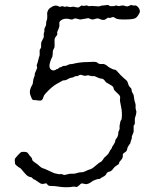

<svg xmlns="http://www.w3.org/2000/svg" viewBox="-20 -755 627 780"><path d="M376 -680.2Q372.1 -680.2 363.3 -677.2Q354.5 -674.3 348.1 -677.7Q341.3 -681.2 337.9 -681.2L307.1 -675.8Q303.2 -675.8 293.9 -678.7Q284.7 -681.6 279.8 -678.7Q274.9 -675.8 272.9 -675.8Q271 -675.8 268.6 -675.8Q266.1 -675.8 263.7 -676.8Q261.2 -677.7 259.8 -678.2Q235.8 -682.1 223.1 -668Q220.2 -665 221.2 -656.2Q222.2 -647.5 217.8 -637.7Q210.4 -623 212.4 -619.6Q214.8 -615.7 209 -608.9Q203.1 -602.1 202.1 -597.7Q201.2 -593.3 201.7 -579.6Q202.1 -565.9 201.2 -562.5Q200.2 -559.1 198.2 -556.2Q196.3 -552.7 195.3 -549.8Q194.3 -546.9 194.3 -537.6Q193.8 -528.3 192.9 -525.4Q191.9 -522.5 190.4 -520Q189 -518.6 184.6 -505.9Q180.2 -493.2 181.2 -484.4Q182.1 -475.6 189 -471.2Q195.8 -467.3 204.1 -470.2L210 -474.1L214.8 -475.1Q221.7 -481.9 225.6 -481.9Q229.5 -481.9 232.4 -484.9Q235.8 -487.8 241.7 -487.3Q247.6 -486.8 254.9 -490.7Q262.2 -495.1 273.9 -495.1Q304.7 -502.9 335.9 -502.9L360.8 -503.9Q372.1 -503.9 376 -500Q382.3 -493.7 394.5 -495.1Q407.2 -496.6 420.9 -482.9Q439 -472.2 444.3 -472.2Q449.7 -472.7 456.5 -464.8Q462.9 -457 470.7 -449.2Q478.5 -441.4 485.8 -435.1Q494.1 -428.7 496.1 -425.8Q498.5 -422.4 500.5 -414.6Q502.9 -406.2 506.8 -402.3Q510.7 -397.9 512.7 -396Q514.6 -394 514.6 -388.7Q515.1 -381.3 519.5 -375.5Q523.9 -369.6 524.4 -358.9Q524.9 -348.1 530.8 -331.1V-314.9L534.2 -300.8Q534.2 -293 527.8 -273.9V-252L522.9 -244.1V-219.2L516.1 -202.1Q515.1 -200.2 515.6 -196.3Q516.1 -192.4 512.7 -185.5Q509.8 -179.2 509.8 -173.8Q507.8 -169.9 503.4 -164.6Q497.6 -157.2 496.6 -149.4Q496.1 -141.6 488.3 -136.7Q481 -132.3 479 -128.9V-122.1Q479 -113.3 472.7 -106Q463.9 -96.2 463.9 -94.2V-90.8Q463.9 -88.9 455.1 -83.5Q446.3 -78.1 441.4 -71.8Q433.1 -59.1 424.3 -57.6Q415.5 -56.2 412.1 -48.8Q408.7 -41.5 399.4 -37.1Q390.1 -32.2 388.2 -30.3Q385.3 -27.3 381.3 -27.8H377.9Q370.1 -25.9 356.9 -20Q337.4 -4.4 325.7 -7.3Q314 -10.7 311 -9.8Q308.1 -8.8 301.8 -2.4Q295.4 3.9 291 4.9Q279.8 1.5 267.1 4.9Q241.2 6.8 220.2 3.4Q199.2 0 188.5 0.5Q177.7 1 173.8 -3.9Q169.9 -8.8 168.9 -9.8Q166 -10.7 162.1 -9.3Q158.2 -7.8 151.9 -7.8Q145.5 -7.8 135.3 -15.6Q125 -23.4 123.5 -23.9Q122.1 -24.9 120.6 -25.4Q119.1 -25.9 118.2 -25.9Q117.2 -25.9 116.2 -26.9L108.9 -34.2Q106.9 -35.2 101.6 -36.1Q96.2 -37.1 90.3 -41.5Q85 -45.9 75.2 -57.6Q65.4 -69.3 64.5 -70.3Q41 -84.5 41 -90.8Q39.1 -106.9 40.5 -109.9Q42 -112.8 52.7 -124.5Q63.5 -136.2 66.4 -137.2Q68.8 -138.2 78.6 -138.2Q88.4 -137.7 91.3 -134.8Q93.8 -131.8 94.7 -130.9Q95.7 -129.9 97.2 -127.9Q98.1 -126 99.1 -124.5Q100.1 -123 104 -119.1Q107.9 -115.2 108.9 -113.3Q109.9 -111.3 110.8 -106.9Q111.3 -103 114.3 -100.6Q117.2 -98.1 120.1 -96.2Q123 -93.8 126 -91.8Q128.9 -89.8 131.3 -88.4Q133.8 -86.9 140.1 -80.6Q146.5 -74.2 153.3 -71.8Q160.2 -69.8 163.1 -68.4Q166 -66.9 179.2 -61Q192.4 -55.2 199.2 -51.8Q219.2 -46.4 223.1 -47.4Q227.1 -48.8 231.4 -47.4Q235.8 -45.9 238.3 -44.9Q241.2 -43.9 244.1 -44.4Q247.1 -44.9 253.9 -46.9Q260.7 -48.8 264.6 -49.3Q268.6 -49.8 273.9 -49.3Q282.7 -48.3 292 -51.8Q301.3 -55.2 310.5 -55.2Q319.8 -55.2 328.6 -60.1Q337.4 -64.9 346.7 -67.4Q356 -70.3 368.7 -82Q381.3 -93.8 392.1 -99.1Q398.9 -106 402.8 -113.8Q405.8 -116.7 413.6 -123.5Q421.4 -130.4 424.3 -138.2Q427.7 -145.5 431.2 -148.9Q434.6 -152.3 436 -159.2L441.9 -168Q448.2 -177.7 448.2 -182.6Q448.2 -187.5 454.1 -194.3Q460.9 -202.6 460.9 -219.2Q465.8 -229 465.8 -230V-244.1Q465.8 -245.1 469.2 -262.2L474.1 -271Q477.5 -297.9 471.7 -322.3Q465.8 -346.7 467.8 -355Q469.7 -362.8 463.4 -370.1Q457 -377 449.7 -383.3Q442.4 -389.6 441.9 -395Q440.9 -399.9 438.5 -403.3Q436 -406.2 423.8 -413.1Q411.1 -419.9 410.2 -421.4Q409.2 -422.9 405.3 -427.7Q398.4 -436 392.1 -435.5Q385.7 -435.1 363.8 -445.8H353.5Q349.6 -445.8 346.7 -446.8Q344.2 -447.8 341.3 -448.7Q338.4 -449.7 332 -448.2Q326.2 -446.8 324.2 -446.8L308.6 -451.2Q302.2 -451.2 294.9 -445.8H290Q285.6 -445.8 282.7 -443.8Q277.8 -439.9 270.5 -439.5Q263.2 -438.5 255.4 -433.6Q247.6 -428.2 235.8 -428.2Q234.4 -427.2 211.9 -415Q189.5 -402.8 164.1 -374Q158.2 -368.2 156.2 -359.9Q152.3 -343.3 136.2 -346.7Q128.9 -348.1 126 -348.1H120.6Q115.2 -348.1 112.3 -350.1Q109.4 -352.1 103 -369.6Q97.2 -387.2 110.4 -409.2Q113.8 -413.6 114.3 -424.8Q115.2 -436 121.1 -448.2Q121.1 -451.7 121.1 -455.1L130.9 -479Q130.9 -481 129.9 -484.9Q128.9 -489.3 129.4 -491.2Q129.9 -493.2 131.3 -496.6Q132.8 -500 133.3 -502.4Q133.8 -504.9 135.7 -512.2Q138.2 -523.4 139.6 -525.9Q141.1 -528.3 141.1 -533.2V-551.8Q145.5 -560.5 147 -562V-576.2Q147 -583.5 150.4 -588.9Q153.8 -594.7 154.8 -597.7Q156.2 -600.6 157.2 -602.5Q158.2 -604 157.7 -612.8Q157.2 -622.1 160.2 -625V-636.2Q160.2 -639.2 164.1 -646Q168 -652.8 167.5 -659.2Q167 -666 169.9 -672.9Q172.9 -679.7 171.9 -691.9Q170.9 -704.1 172.9 -707Q175.8 -719.2 189 -726.1Q206.1 -737.8 222.2 -727.1L232.9 -730L244.1 -727.1L251 -729L265.1 -726.1L277.8 -728Q279.8 -728 289.1 -725.6Q298.3 -723.1 303.2 -727.1Q308.1 -731 309.6 -731.9Q311 -732.9 314.9 -731.9Q318.8 -731 319.8 -731L333 -732.9Q338.9 -730 340.3 -730H344.2L352.1 -731Q379.9 -729 381.8 -729L392.1 -731.9Q394 -732.9 401.4 -732.9L416.5 -734.9Q421.9 -734.9 426.8 -730H440.9Q443.8 -730 451.2 -732.9L462.9 -730Q473.6 -732.9 481.9 -732.9Q489.7 -729 498 -729L513.2 -734.9L520 -732.9Q521 -731.9 527.8 -732.9Q534.7 -733.9 542.5 -724.1Q549.8 -714.4 547.9 -705.1Q539.6 -687 530.8 -681.6Q522 -676.3 489.7 -675.8Q457.5 -675.3 449.7 -680.7Q441.9 -686 439 -686L426.8 -682.1L418 -683.1Q416 -682.1 412.6 -679.2Q401.4 -669.4 384.3 -678.2Q379.4 -680.2 376 -680.2Z"/></svg>

Font: AntiqueNobleLightItalic
Style: LightItalic
Weight: 400
Version: Version 001.000